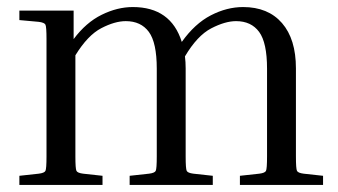

<svg xmlns="http://www.w3.org/2000/svg" viewBox="-20 -525 960 545"><path d="M584 -26V0H348V-26L403 -32Q419 -34 422 -40Q425 -46 425 -81V-330Q425 -404 402.5 -434.5Q380 -465 337 -465Q306 -465 267.5 -445Q229 -425 194 -368V-81Q194 -46 197 -40Q200 -34 216 -32L271 -26V0H35V-26L90 -32Q106 -34 109 -40Q112 -46 112 -81V-414Q112 -449 109 -455Q106 -461 90 -463L35 -468V-495H189V-414Q224 -461 268.5 -483Q313 -505 357 -505Q465 -505 496 -406Q533 -458 578.5 -481.5Q624 -505 670 -505Q741 -505 780.5 -459.5Q820 -414 820 -331V-81Q820 -46 823 -40Q826 -34 842 -32L897 -26V0H661V-26L716 -32Q732 -34 735 -40Q738 -46 738 -81V-330Q738 -404 715.5 -434.5Q693 -465 650 -465Q619 -465 579.5 -444.5Q540 -424 505 -365Q506 -357 506.5 -348.5Q507 -340 507 -331V-81Q507 -46 510 -40Q513 -34 529 -32Z"/></svg>

Font: Inria Serif
Style: Regular
Weight: 400
Designer: Black Foundry Team
Foundry: Black Foundry
Version: Version 1.000; ttfautohint (v1.8.3)